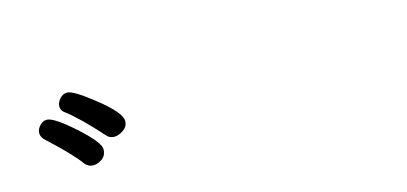

<svg xmlns="http://www.w3.org/2000/svg" viewBox="-34 -959 1067 503"><g transform="rotate(-15 500.0 -708.0)"><path d="M173 -607Q161 -607 152 -617Q131 -647 70 -703Q58 -713 58 -725Q58 -735 66.5 -744.5Q75 -754 86 -754Q105 -754 157.5 -707Q210 -660 210 -641Q210 -620 190 -611Q182 -607 173 -607ZM246 -665Q233 -665 225 -675Q173 -733 138 -760Q127 -767 127 -779Q127 -789 135.5 -799Q144 -809 156 -809Q173 -809 228.5 -764.5Q284 -720 284 -698Q284 -683 271 -674Q258 -665 246 -665Z"/></g></svg>

Font: ToneOZ-Pinyin-WenKai-Medium
Style: Medium
Weight: 700
Designer: Fontworks Inc.
Foundry: ToneOZ
Version: Version 0.240331